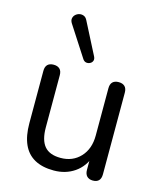

<svg xmlns="http://www.w3.org/2000/svg" viewBox="-115 -851 793 944"><g transform="rotate(15 281.0 -379.0)"><path d="M248 9Q189 9 150 -12.8Q111 -34.5 91.8 -77.5Q72.5 -120.5 72.5 -184.5V-451Q72.5 -472.5 83.2 -483Q94 -493.5 114 -493.5Q134 -493.5 145 -483Q156 -472.5 156 -451V-185.5Q156 -121.5 182 -90.5Q208 -59.5 264.5 -59.5Q326 -59.5 364.8 -101Q403.5 -142.5 403.5 -210.5V-451Q403.5 -472.5 414.2 -483Q425 -493.5 445 -493.5Q465 -493.5 476 -483Q487 -472.5 487 -451V-36Q487 7 446.5 7Q427 7 416.2 -4.2Q405.5 -15.5 405.5 -36V-126.5L418.5 -111.5Q398.5 -53 353.2 -22Q308 9 248 9ZM248 -557 147.5 -712.5Q139.5 -725 141.2 -736.2Q143 -747.5 151.2 -755.5Q159.5 -763.5 170.8 -766.2Q182 -769 193.5 -764.8Q205 -760.5 212 -746L295 -584Q301 -572 297.5 -562.5Q294 -553 284.5 -548.2Q275 -543.5 265 -545.2Q255 -547 248 -557Z"/></g></svg>

Font: Nunito ExtraLight
Style: Regular
Weight: 200
Designer: Vernon Adams
Foundry: Vernon Adams
Version: Version 3.602;April 4, 2023;FontCreator 14.0.0.2856 64-bit